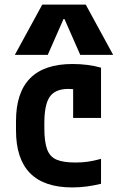

<svg xmlns="http://www.w3.org/2000/svg" viewBox="-20 -810 540 840"><path d="M296 10Q50 10 50 -240V-280Q50 -530 297 -530Q365 -530 422 -514V-294H300V-497L363 -404Q344 -412 322.5 -416.5Q301 -421 279 -421Q222 -421 198 -387Q174 -353 174 -271V-249Q174 -190 186 -157Q198 -124 227.5 -111.5Q257 -99 310 -99Q339 -99 364 -102.5Q389 -106 422 -115V-6Q394 1 362 5.5Q330 10 296 10ZM45 -570 165 -790H355L475 -570H331L262 -727H258L189 -570Z"/></svg>

Font: M PLUS Code Latin SemiBold
Style: Regular
Weight: 600
Designer: Coji Morishita
Foundry: UNDERFOREST DESIGN
Version: Version 1.002; ttfautohint (v1.8.3)